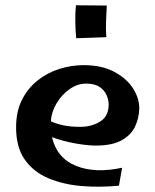

<svg xmlns="http://www.w3.org/2000/svg" viewBox="-20 -702 588 728"><path d="M431 2Q360 9 291 3.5Q222 -2 165 -25.5Q108 -49 74.5 -96Q41 -143 41 -219Q41 -279 63 -323Q85 -367 122 -396.5Q159 -426 204.5 -440.5Q250 -455 297 -455Q366 -455 413.5 -429.5Q461 -404 485 -366Q509 -328 508 -288Q507 -255 492.5 -223Q478 -191 442 -170.5Q406 -150 343 -150Q311 -150 264 -158.5Q217 -167 177 -182Q196 -102 268.5 -73Q341 -44 443 -66ZM306 -385Q274 -385 244.5 -364.5Q215 -344 195 -311Q175 -278 173 -242Q192 -233 219.5 -227Q247 -221 284 -221Q327 -221 359.5 -241Q392 -261 392 -306Q392 -323 384 -341.5Q376 -360 357.5 -372.5Q339 -385 306 -385ZM269 -557Q266 -586 265.5 -620Q265 -654 268 -682L385 -681Q383 -650 382 -620.5Q381 -591 383 -561Z"/></svg>

Font: Marhey
Style: Regular
Weight: 400
Designer: Nur Syamsi & Bustanul Arifin
Foundry: Namelatype
Version: Version 1.000; ttfautohint (v1.8.4.7-5d5b)